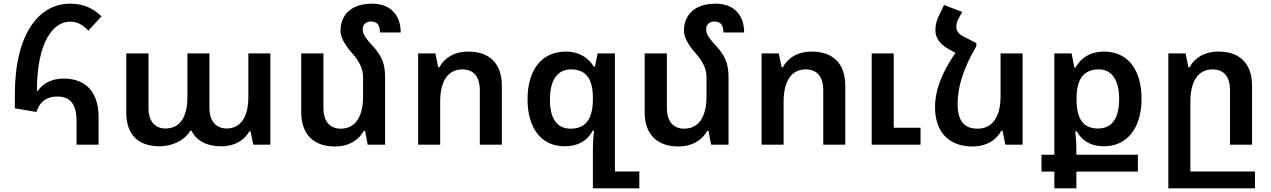

<svg xmlns="http://www.w3.org/2000/svg" viewBox="-20 -788 6923 1046"><path d="M397 0H517V-150C517 -289 445 -360 326 -360C258 -360 211 -330 186 -293L181 -294C181 -557 269 -670 361 -670C400 -670 431 -654 461 -621L533 -699C484 -746 431 -768 361 -768C195 -768 61 -607 61 -275V-198L178 -178C201 -243 241 -262 293 -262C361 -262 397 -222 397 -129Z M849 9C923 9 989 -27 1017 -76H1023C1051 -20 1108 9 1183 9C1262 9 1312 -26 1338 -72H1345L1360 0H1453V-497H1333V-260C1333 -145 1287 -88 1215 -88C1160 -88 1121 -125 1121 -199V-497H1001V-260C1001 -144 956 -88 881 -88C826 -88 789 -125 789 -199V-497H668V-173C668 -53 735 9 849 9Z M2078 -365C2078 -436 2063 -480 2013 -535C1976 -576 1956 -598 1956 -629C1956 -653 1973 -671 2001 -671C2036 -671 2050 -649 2050 -611H2163C2163 -712 2101 -768 2008 -768C1887 -768 1835 -701 1835 -620C1835 -590 1853 -549 1898 -499C1943 -448 1958 -408 1958 -365V-264C1958 -146 1912 -87 1836 -87C1778 -87 1742 -125 1742 -201V-497H1621V-177C1621 -55 1690 10 1805 10C1882 10 1935 -26 1962 -75H1969L1983 0H2078Z M2258 0H2378V-233C2378 -350 2423 -410 2499 -410C2558 -410 2594 -373 2594 -296V0H2714V-321C2714 -443 2646 -507 2531 -507C2453 -507 2400 -471 2374 -422H2367L2352 -497H2258Z M3210 238H3463V146H3330V-497H3236L3221 -424H3216C3184 -476 3132 -507 3063 -507C2929 -507 2854 -405 2854 -247C2854 -90 2928 9 3057 9C3129 9 3180 -21 3209 -76H3216C3212 -39 3210 -4 3210 23ZM3089 -87C3014 -87 2976 -141 2976 -246C2976 -353 3018 -410 3091 -410C3174 -410 3210 -356 3210 -255V-247C3210 -138 3169 -87 3089 -87Z M3949 -365C3949 -436 3934 -480 3884 -535C3847 -576 3827 -598 3827 -629C3827 -653 3844 -671 3872 -671C3907 -671 3921 -649 3921 -611H4034C4034 -712 3972 -768 3879 -768C3758 -768 3706 -701 3706 -620C3706 -590 3724 -549 3769 -499C3814 -448 3829 -408 3829 -365V-264C3829 -146 3783 -87 3707 -87C3649 -87 3613 -125 3613 -201V-497H3492V-177C3492 -55 3561 10 3676 10C3753 10 3806 -26 3833 -75H3840L3854 0H3949Z M4129 0H4249V-233C4249 -350 4294 -410 4370 -410C4429 -410 4465 -373 4465 -296V0H4585V-321C4585 -443 4517 -507 4402 -507C4324 -507 4271 -471 4245 -422H4238L4223 -497H4129ZM4729 0H4995V-92H4849V-497H4729Z M5435 -75H5442L5457 0H5551V-497H5431V-264C5431 -147 5383 -87 5306 -87C5237 -87 5197 -124 5197 -223C5197 -319 5231 -420 5299 -536V-554L5291 -551L5298 -554L5241 -583C5203 -601 5190 -617 5190 -642C5190 -655 5193 -670 5200 -683L5222 -723L5123 -761L5092 -696C5081 -672 5076 -649 5076 -622C5076 -584 5100 -547 5144 -523L5185 -500C5114 -396 5074 -300 5074 -204C5074 -68 5150 10 5278 10C5356 10 5408 -26 5435 -75Z M5724 238H5844V147H6179V55H5844V27C5844 -3 5842 -34 5838 -73H5846C5874 -21 5923 9 5994 9C6123 9 6199 -94 6199 -249C6199 -409 6124 -507 5994 -507C5921 -507 5870 -474 5839 -420H5833L5818 -497H5724V55H5654V147H5724ZM5962 -88C5886 -88 5845 -134 5845 -246V-253C5845 -354 5882 -410 5966 -410C6037 -410 6077 -352 6077 -249C6077 -143 6038 -88 5962 -88Z M6817 146H6465V-233C6465 -350 6510 -410 6586 -410C6645 -410 6681 -373 6681 -296V0H6801V-321C6801 -443 6733 -507 6618 -507C6540 -507 6487 -471 6461 -422H6454L6439 -497H6345V238H6817Z"/></svg>

Font: Noto Sans Armenian Semi
Style: Regular
Weight: 600
Designer: Monotype Design Team
Foundry: Monotype Imaging Inc.
Version: Version 1.901